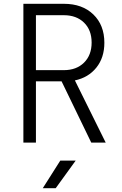

<svg xmlns="http://www.w3.org/2000/svg" viewBox="-20 -750 640 1010"><path d="M103 0V-730H316Q413 -730 471 -674Q529 -618 529 -525Q529 -447 487 -394.5Q445 -342 374 -327L536 0H460L304 -322H169V0ZM169 -381H316Q382 -381 422 -420.5Q462 -460 462 -526Q462 -592 422 -631Q382 -670 316 -670H169ZM205 240 297 95H378L273 240Z"/></svg>

Font: JetBrains Mono NL ExtraLight
Style: Regular
Weight: 200
Designer: Philipp Nurullin, Konstantin Bulenkov
Foundry: JetBrains
Version: Version 2.304; ttfautohint (v1.8.4.7-5d5b)